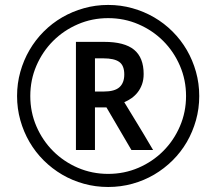

<svg xmlns="http://www.w3.org/2000/svg" viewBox="-20 -744 872 774"><path d="M362.8 -375H397.9Q442.4 -375 461.7 -392.6Q481 -410.2 481 -443.8Q481 -480 460.7 -494.4Q440.4 -508.8 397 -508.8H362.8ZM559.1 -445.8Q559.1 -422.4 552.5 -404.1Q545.9 -385.7 534.9 -371.8Q523.9 -357.9 510 -348.1Q496.1 -338.4 481 -332Q513.7 -278.3 539.6 -235.8Q550.8 -217.8 561 -200.4Q571.3 -183.1 579.3 -169.4Q587.4 -155.8 592.3 -147.5L597.2 -139.2H509.8L409.2 -311H362.8V-139.2H286.1V-575.2H399.9Q481.9 -575.2 520.5 -543.5Q559.1 -511.7 559.1 -445.8ZM48.8 -356.9Q48.8 -407.7 62 -454.6Q75.2 -501.5 98.9 -542.2Q122.6 -583 156.2 -616.7Q189.9 -650.4 230.7 -674.1Q271.5 -697.8 318.4 -710.9Q365.2 -724.1 416 -724.1Q466.8 -724.1 513.7 -710.9Q560.5 -697.8 601.3 -674.1Q642.1 -650.4 675.8 -616.7Q709.5 -583 733.2 -542.2Q756.8 -501.5 770 -454.6Q783.2 -407.7 783.2 -356.9Q783.2 -306.2 770 -259.3Q756.8 -212.4 733.2 -171.6Q709.5 -130.9 675.8 -97.4Q642.1 -64 601.3 -40Q560.5 -16.1 513.7 -3.2Q466.8 9.8 416 9.8Q365.2 9.8 318.4 -3.2Q271.5 -16.1 230.7 -40Q189.9 -64 156.2 -97.4Q122.6 -130.9 98.9 -171.6Q75.2 -212.4 62 -259.3Q48.8 -306.2 48.8 -356.9ZM102.1 -356.9Q102.1 -292 126.7 -234.9Q151.4 -177.7 194.1 -135Q236.8 -92.3 293.9 -67.6Q351.1 -43 416 -43Q481 -43 538.1 -67.6Q595.2 -92.3 637.9 -135Q680.7 -177.7 705.3 -234.9Q730 -292 730 -356.9Q730 -421.9 705.3 -479Q680.7 -536.1 637.9 -578.9Q595.2 -621.6 538.1 -646.2Q481 -670.9 416 -670.9Q351.1 -670.9 293.9 -646.2Q236.8 -621.6 194.1 -578.9Q151.4 -536.1 126.7 -479Q102.1 -421.9 102.1 -356.9Z"/></svg>

Font: Droid Sans
Style: Regular
Weight: 400
Foundry: Ascender Corporation
Version: Version 1.00 build 114